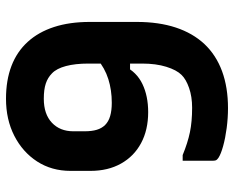

<svg xmlns="http://www.w3.org/2000/svg" viewBox="-90 -670 780 640"><g transform="rotate(-90 300.0 -350.0)"><path d="M290.7 -720Q352.7 -720 400.2 -701.8Q447.7 -683.6 480.4 -647.7Q513.1 -611.9 530 -559.9Q546.9 -508 546.9 -440.7V-284.2Q546.9 -210.7 528.2 -154Q509.5 -97.4 473.2 -58.6Q436.8 -19.9 382.9 0.1Q329 20 259.3 20Q226.9 20 193.2 15.6Q159.4 11.1 133.1 3.8Q106.7 -3.5 94.1 -11.7Q88.9 -15.4 86.6 -18.6Q84.3 -21.8 84.3 -29Q84.3 -32.2 84.3 -42.6Q84.3 -53 84.3 -66.5Q84.3 -79.9 84.3 -93.4Q84.3 -106.9 84.3 -117.4Q84.3 -128 84.3 -131.1H103.1Q144.1 -114.2 179.4 -106.9Q214.6 -99.6 261 -99.6Q297.8 -99.6 326.7 -109.7Q355.6 -119.7 370.3 -134.8Q386.7 -151.3 397.4 -185.7Q408.1 -220.1 408.1 -266.2V-445.7Q408.1 -489.1 399.8 -520.3Q391.5 -551.5 375.5 -566.7Q361.2 -580.9 341.4 -587.4Q321.7 -594 290.9 -594Q239.6 -594 211 -567.1Q182.4 -540.2 182.4 -495.6V-458.1Q182.4 -434 187.4 -417.4Q192.4 -400.8 203.3 -389.7Q214.9 -378.1 233.2 -372.8Q251.6 -367.4 277.5 -367.4Q319.7 -367.4 356.3 -378.9Q392.9 -390.4 424.3 -416.6V-306.5H372.2L399.6 -325.2Q379.7 -284.2 339.8 -265.2Q299.9 -246.1 246.3 -246.1Q186.9 -246.1 143 -269.7Q99.1 -293.2 74.8 -336.5Q50.4 -379.8 50.4 -438.5V-505Q50.4 -567.7 81.7 -616.2Q113.1 -664.6 167.3 -692.3Q221.5 -720 290.7 -720Z"/></g></svg>

Font: Recursive Sans Linear Light
Style: Regular
Weight: 300
Version: Version 1.085